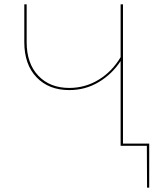

<svg xmlns="http://www.w3.org/2000/svg" viewBox="-20 -678 753 893"><path d="M674 195H664L663 0H541V-394Q501 -333 439 -296Q377 -259 302 -259Q207 -259 150 -318.5Q93 -378 93 -482V-658H104V-482Q104 -383 158 -326Q212 -269 302 -269Q376 -269 438.5 -307Q501 -345 541 -412V-658H552V-10H674Z"/></svg>

Font: Ysabeau Infant Hairline
Style: Regular
Weight: 100
Designer: Christian Thalmann (Catharsis Fonts)
Version: Version 0.003